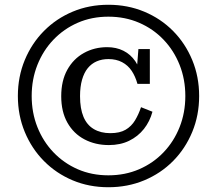

<svg xmlns="http://www.w3.org/2000/svg" viewBox="-20 -758 911 806"><path d="M435 -510Q408 -510 386 -500.5Q364 -491 348.5 -472Q333 -453 324.5 -423.5Q316 -394 316 -354Q316 -302 330.5 -267.5Q345 -233 374 -216Q403 -199 443 -199Q483 -199 507.5 -213.5Q532 -228 547 -253Q562 -278 572 -308L620 -289Q609 -248 584 -216.5Q559 -185 522 -167Q485 -149 437 -149Q380 -149 334.5 -173Q289 -197 263 -243Q237 -289 237 -354Q237 -419 262.5 -465Q288 -511 332 -535.5Q376 -560 430 -560Q468 -560 498 -545Q528 -530 548 -501Q568 -472 574 -428L553 -449L561 -552H609V-406H557Q548 -438 532.5 -461Q517 -484 492.5 -497Q468 -510 435 -510ZM113 -355Q113 -285 137 -224.5Q161 -164 204.5 -118.5Q248 -73 306.5 -47.5Q365 -22 435 -22Q505 -22 564 -47.5Q623 -73 666.5 -118.5Q710 -164 734 -224.5Q758 -285 758 -355Q758 -425 734 -485.5Q710 -546 666.5 -591.5Q623 -637 564 -662.5Q505 -688 435 -688Q365 -688 306.5 -662.5Q248 -637 204.5 -591.5Q161 -546 137 -485.5Q113 -425 113 -355ZM55 -355Q55 -436 84 -506Q113 -576 164.5 -628Q216 -680 285 -709Q354 -738 435 -738Q516 -738 585.5 -709Q655 -680 706.5 -628Q758 -576 787 -506Q816 -436 816 -355Q816 -274 787 -204Q758 -134 706.5 -82Q655 -30 585.5 -1Q516 28 435 28Q354 28 285 -1Q216 -30 164.5 -82Q113 -134 84 -204Q55 -274 55 -355Z"/></svg>

Font: Roboto Serif
Style: Italic
Weight: 400
Italic angle: -10°
Designer: Greg Gazdowicz
Foundry: Commercial Type
Version: Version 1.008